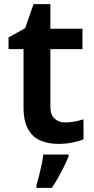

<svg xmlns="http://www.w3.org/2000/svg" viewBox="-20 -681 450 922"><path d="M293 -93Q317 -93 339 -97.5Q361 -102 381 -108V-12Q360 -3 328 3.5Q296 10 260 10Q213 10 175.5 -5.5Q138 -21 115.5 -59.5Q93 -98 93 -166V-445H21V-501L101 -546L141 -661H222V-543H376V-445H222V-167Q222 -130 242 -111.5Q262 -93 293 -93ZM309 71Q301 91 288.5 116.5Q276 142 261 169Q246 196 229 221H155V208Q161 189 167.5 163Q174 137 180 109.5Q186 82 188 61H309Z"/></svg>

Font: Noto Sans Sora Sompeng SemiBold
Style: Regular
Weight: 600
Version: Version 2.101